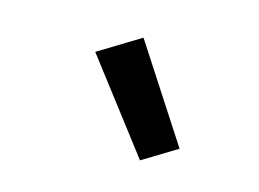

<svg xmlns="http://www.w3.org/2000/svg" viewBox="-52 -896 604 447"><g transform="rotate(15 250.0 -673.0)"><path d="M312 -534 146 -751 246 -812 394 -584Z"/></g></svg>

Font: Iosevka
Style: Bold Italic
Weight: 700
Italic angle: -9°
Monospace: yes
Designer: Belleve Invis
Foundry: Belleve Invis
Version: Version 32.5.0; ttfautohint (v1.8.4)